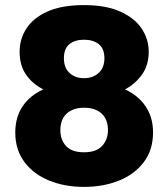

<svg xmlns="http://www.w3.org/2000/svg" viewBox="-20 -727 660 754"><path d="M150 -376Q108 -397 82.5 -433.5Q57 -470 57 -524Q57 -574 84 -615.5Q111 -657 167 -682Q223 -707 310 -707Q396 -707 452.5 -681.5Q509 -656 536.5 -614.5Q564 -573 564 -524Q564 -471 537.5 -434Q511 -397 471 -376Q523 -352 552 -309Q581 -266 581 -207Q581 -138 544.5 -90Q508 -42 446.5 -17.5Q385 7 310 7Q235 7 174 -17.5Q113 -42 76.5 -90Q40 -138 40 -207Q40 -266 68.5 -309Q97 -352 150 -376ZM390 -498Q390 -536 368 -553.5Q346 -571 310 -571Q274 -571 252.5 -553.5Q231 -536 231 -498Q231 -461 253 -440.5Q275 -420 310 -420Q345 -420 367.5 -440.5Q390 -461 390 -498ZM310 -304Q281 -304 260 -293.5Q239 -283 228 -263.5Q217 -244 217 -216Q217 -178 239.5 -153.5Q262 -129 310 -129Q358 -129 381 -154Q404 -179 404 -216Q404 -244 393 -263.5Q382 -283 361 -293.5Q340 -304 310 -304Z"/></svg>

Font: Albert Sans Black
Style: Regular
Weight: 900
Designer: Andreas Rasmussen
Foundry: a.Foundry
Version: Version 1.025